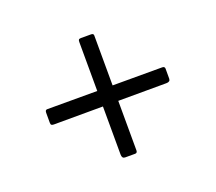

<svg xmlns="http://www.w3.org/2000/svg" viewBox="-81 -690 713 635"><g transform="rotate(-20 275.5 -372.5)"><path d="M486 -357Q486 -346 472 -346L76 -345Q70 -345 67.5 -347Q65 -349 65 -355V-390Q65 -400 72 -400H477Q486 -400 486 -392ZM260 -162Q249 -162 249 -176L248 -572Q248 -579 250 -581Q252 -583 258 -583H293Q302 -583 302 -576L303 -171Q303 -162 295 -162Z"/></g></svg>

Font: Libre Franklin Thin Light
Style: Regular
Weight: 300
Version: Version 3.000